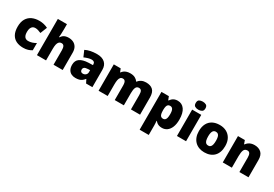

<svg xmlns="http://www.w3.org/2000/svg" viewBox="61 -2012 4985 3488"><g transform="rotate(30 2553.5 -268.0)"><path d="M318 10Q234 10 172 -20Q110 -50 76 -113Q42 -176 42 -274Q42 -375 80 -438.5Q118 -502 183.5 -532.5Q249 -563 333 -563Q384 -563 429.5 -552Q475 -541 514 -521L458 -380Q424 -395 394.5 -404Q365 -413 333 -413Q304 -413 282 -398Q260 -383 248 -352.5Q236 -322 236 -275Q236 -227 248.5 -198Q261 -169 283 -155.5Q305 -142 334 -142Q375 -142 416.5 -155Q458 -168 495 -191V-39Q461 -17 418 -3.5Q375 10 318 10Z M796 -652Q796 -591 793 -549Q790 -507 788 -485H797Q815 -514 837.5 -531Q860 -548 888 -555.5Q916 -563 949 -563Q1004 -563 1048 -542Q1092 -521 1118.5 -476.5Q1145 -432 1145 -360V0H953V-302Q953 -357 937 -385Q921 -413 887 -413Q853 -413 833 -393Q813 -373 804.5 -335.5Q796 -298 796 -243V0H605V-760H796Z M1545 -563Q1650 -563 1709 -511Q1768 -459 1768 -363V0H1636L1599 -73H1595Q1572 -44 1547.5 -25.5Q1523 -7 1491 1.5Q1459 10 1413 10Q1365 10 1327 -9.5Q1289 -29 1267 -68.5Q1245 -108 1245 -169Q1245 -258 1306.5 -301Q1368 -344 1485 -349L1577 -352V-360Q1577 -397 1559 -412.5Q1541 -428 1510 -428Q1477 -428 1437 -416.5Q1397 -405 1356 -387L1301 -513Q1349 -538 1409.5 -550.5Q1470 -563 1545 -563ZM1534 -245Q1482 -243 1460.5 -226.5Q1439 -210 1439 -180Q1439 -152 1454 -138.5Q1469 -125 1494 -125Q1529 -125 1553.5 -147Q1578 -169 1578 -204V-247Z M2573 -563Q2668 -563 2718 -515Q2768 -467 2768 -360V0H2577V-301Q2577 -364 2560 -388.5Q2543 -413 2510 -413Q2464 -413 2446 -372.5Q2428 -332 2428 -258V0H2237V-301Q2237 -341 2230 -365.5Q2223 -390 2209 -401.5Q2195 -413 2173 -413Q2140 -413 2121.5 -393Q2103 -373 2096 -335Q2089 -297 2089 -242V0H1898V-553H2042L2070 -485H2075Q2090 -508 2113 -525.5Q2136 -543 2168 -553Q2200 -563 2241 -563Q2302 -563 2341.5 -542.5Q2381 -522 2406 -486H2412Q2438 -523 2479.5 -543Q2521 -563 2573 -563Z M3236 -563Q3328 -563 3380 -489.5Q3432 -416 3432 -278Q3432 -184 3405.5 -119.5Q3379 -55 3333.5 -22.5Q3288 10 3230 10Q3191 10 3164 0Q3137 -10 3119 -24.5Q3101 -39 3089 -54H3083Q3085 -35 3087 -13Q3089 9 3089 38V240H2898V-553H3053L3080 -483H3089Q3103 -505 3122.5 -523Q3142 -541 3170 -552Q3198 -563 3236 -563ZM3164 -413Q3136 -413 3120 -399.5Q3104 -386 3097 -360Q3090 -334 3089 -294V-279Q3089 -235 3095.5 -205Q3102 -175 3119 -159.5Q3136 -144 3165 -144Q3189 -144 3205.5 -157.5Q3222 -171 3230 -201Q3238 -231 3238 -280Q3238 -353 3219 -383Q3200 -413 3164 -413Z M3733 -553V0H3542V-553ZM3638 -776Q3679 -776 3709.5 -759Q3740 -742 3740 -691Q3740 -642 3709.5 -624.5Q3679 -607 3638 -607Q3596 -607 3566.5 -624.5Q3537 -642 3537 -691Q3537 -742 3566.5 -759Q3596 -776 3638 -776Z M4394 -278Q4394 -209 4375 -155Q4356 -101 4320 -64.5Q4284 -28 4233 -9Q4182 10 4117 10Q4057 10 4006.5 -9Q3956 -28 3919.5 -64.5Q3883 -101 3862.5 -155Q3842 -209 3842 -278Q3842 -370 3875.5 -433.5Q3909 -497 3971 -530Q4033 -563 4120 -563Q4200 -563 4261.5 -530Q4323 -497 4358.5 -433.5Q4394 -370 4394 -278ZM4036 -278Q4036 -231 4044 -198Q4052 -165 4070.5 -148.5Q4089 -132 4119 -132Q4149 -132 4166.5 -148.5Q4184 -165 4192 -198Q4200 -231 4200 -278Q4200 -325 4192 -357Q4184 -389 4166 -405Q4148 -421 4118 -421Q4075 -421 4055.5 -385Q4036 -349 4036 -278Z M4849 -563Q4935 -563 4989 -515Q5043 -467 5043 -360V0H4852V-302Q4852 -357 4836 -385Q4820 -413 4785 -413Q4731 -413 4712.5 -369Q4694 -325 4694 -242V0H4503V-553H4647L4673 -480H4680Q4698 -506 4722.5 -524.5Q4747 -543 4778.5 -553Q4810 -563 4849 -563Z"/></g></svg>

Font: Noto Sans Armenian Black
Style: Regular
Weight: 900
Version: Version 2.007